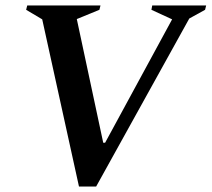

<svg xmlns="http://www.w3.org/2000/svg" viewBox="-20 -680 777 705"><path d="M270 5 135 -609 76 -644 80 -660H349L345 -644L262 -610L359 -156H366L612 -609L536 -644L539 -660H737L733 -644L675 -612L333 5Z"/></svg>

Font: Spectral SC SemiBold
Style: Italic
Weight: 600
Italic angle: -10°
Designer: Jean-Baptiste Levee
Foundry: Production Type
Version: Version 2.001